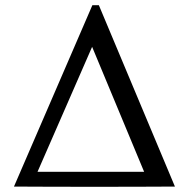

<svg xmlns="http://www.w3.org/2000/svg" viewBox="-20 -721 730 742"><path d="M34 0C34 0 189 1 345 1C500 1 656 0 656 0L362 -701H337ZM125 -57 336 -540 537 -57Z"/></svg>

Font: KpMath
Style: Sans
Weight: 400
Version: Version 0.64